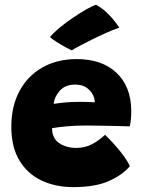

<svg xmlns="http://www.w3.org/2000/svg" viewBox="-20 -780 600 806"><path d="M525 -82.5Q495 -46 437.5 -20.2Q380 5.5 288 5.5Q212 5.5 153.2 -22.8Q94.5 -51 61 -107.2Q27.5 -163.5 27.5 -247.5Q27.5 -333.5 61.5 -397.2Q95.5 -461 157.5 -496.5Q219.5 -532 302.5 -532Q407 -532 468.2 -475.2Q529.5 -418.5 531 -316.5Q531.5 -282 525 -249.5Q517.5 -250 491.5 -250.5Q465.5 -251 433.5 -251.8Q401.5 -252.5 374.2 -252.8Q347 -253 336 -253Q295 -253 258.2 -249.5Q221.5 -246 198.5 -242Q198.5 -225.5 203 -213Q211.5 -187 238.5 -173Q265.5 -159 299.5 -159Q336.5 -159 365.5 -174.2Q394.5 -189.5 421 -214Q424 -211.5 437.2 -198Q450.5 -184.5 468 -164.5Q485.5 -144.5 501.2 -122.8Q517 -101 525 -82.5ZM205.5 -344Q224 -347 251.8 -349.8Q279.5 -352.5 316.5 -352.5Q336.5 -352.5 353.8 -351.8Q371 -351 378 -350.5Q378 -359 375 -369.5Q369 -391.5 348.5 -408.2Q328 -425 296 -425Q253 -425 230.2 -398.2Q207.5 -371.5 205.5 -344ZM383 -760Q409.5 -745.5 430 -725.5Q450.5 -705.5 463.5 -688Q476.5 -670.5 481 -664Q455 -655 424.5 -641.5Q394 -628 365 -613.5Q336 -599 313.5 -587Q291 -575 281 -568.5Q275 -571 255.8 -581.5Q236.5 -592 216.8 -604.5Q197 -617 190 -624.5Q204 -642 230 -663.5Q256 -685 285.8 -705.2Q315.5 -725.5 342 -740.5Q368.5 -755.5 383 -760Z"/></svg>

Font: Grandstander ExtraBold
Style: Regular
Weight: 800
Designer: Tyler Finck
Foundry: Etcetera Type Co
Version: Version 1.200; ttfautohint (v1.8.3)